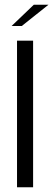

<svg xmlns="http://www.w3.org/2000/svg" viewBox="-20 -792 225 812"><path d="M52 -620H120V0H52ZM29 -682 123 -772H185L72 -682Z"/></svg>

Font: Smooch Sans Thin Medium
Style: Regular
Weight: 500
Version: Version 1.010